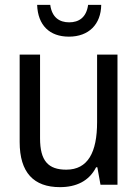

<svg xmlns="http://www.w3.org/2000/svg" viewBox="-20 -761 570 791"><path d="M264 -610C346 -610 396 -661 397 -741H343C336 -689 305 -669 265 -669C225 -669 194 -689 187 -741H133C136 -657 184 -610 264 -610ZM227 10C294 10 347 -15 376 -72H381L394 0H464V-536H380V-258C380 -133 342 -62 253 -62C179 -62 145 -98 145 -191V-536H61V-176C61 -50 119 10 227 10Z"/></svg>

Font: Noto Sans Mono Condensed
Style: Regular
Weight: 400
Width: 3
Designer: Monotype Design Team
Foundry: Monotype Imaging Inc.
Version: Version 2.014